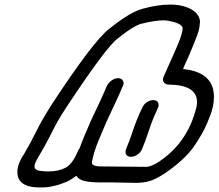

<svg xmlns="http://www.w3.org/2000/svg" viewBox="-20 -820 956 840"><path d="M163 0H152Q77 0 60 -42Q56 -55 56 -68Q56 -87 64 -107Q73 -129 84 -144Q113 -193 136 -240Q164 -297 207 -364Q390 -643 460 -696L463 -698Q547 -765 601 -781Q670 -800 724 -800Q785 -800 824 -775Q855 -753 855 -723Q855 -719 852 -698Q849 -677 820 -609Q806 -573 789 -538L781 -518Q892 -507 912 -431Q916 -414 916 -395Q916 -354 897 -308L886 -281Q868 -237 829 -180Q790 -123 702 -62L700 -61Q662 -36 635 -28Q608 -20 573 -20L466 -22H418Q376 -22 350 -28Q324 -34 314 -51Q296 -37 275 -26Q214 0 163 0ZM191 -70Q236 -70 266.5 -86Q297 -102 321 -159Q323 -165 328 -171Q339 -201 352 -232Q377 -293 408 -356Q433 -409 447 -443Q454 -458 468.5 -468Q483 -478 497 -478Q511 -478 517 -468Q521 -463 521 -457Q521 -451 517 -443Q502 -406 476 -352Q444 -286 413 -210Q388 -150 382 -109Q382 -94 414 -92L622 -90Q644 -92 676 -113Q773 -177 818 -285Q830 -314 838 -345Q842 -361 842 -374Q842 -449 716 -450Q703 -451 696 -461Q693 -466 693 -472Q693 -478 696 -485L721 -541Q740 -582 758 -625Q779 -676 779 -696Q779 -699 778 -702Q767 -720 717 -729Q707 -731 695 -731Q657 -731 594 -715Q557 -702 497 -653Q448 -620 268 -347Q229 -288 203 -233Q179 -185 146 -130Q141 -122 134 -106Q131 -98 131 -92Q131 -77 151 -73L180 -70ZM553 -134Q539 -134 532 -144Q529 -149 529 -155Q529 -162 532 -169Q546 -202 558 -238Q568 -270 581 -301Q591 -326 603 -350Q610 -365 623.5 -373.5Q637 -382 650 -382Q667 -382 672 -371Q674 -366 674 -361Q674 -355 671 -348L653 -308Q640 -276 628.5 -240.5Q617 -205 602 -169Q596 -154 582 -144Q568 -134 553 -134Z"/></svg>

Font: Bubblez Graffiti
Style: Italic
Weight: 400
Italic angle: -22.5°
Designer: GGBotNet
Foundry: GGBotNet
Version: 1.00